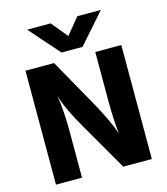

<svg xmlns="http://www.w3.org/2000/svg" viewBox="-129 -997 955 1097"><g transform="rotate(-15 348.5 -449.0)"><path d="M415 -721H291L135 -898H274L353 -802L432 -898H571ZM219 0H65V-674H234L391 -395Q459 -274 488 -190Q478 -264 478 -395V-674H632V0H463L302 -279Q239 -386 212 -463L204 -488Q219 -398 219 -279Z"/></g></svg>

Font: Hind Kochi
Style: Bold
Weight: 700
Designer: Dhruvi Tolia
Foundry: Indian Type Foundry
Version: Version 0.702;PS 1.0;hotconv 1.0.81;makeotf.lib2.5.63406